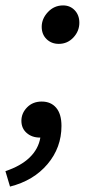

<svg xmlns="http://www.w3.org/2000/svg" viewBox="-57 -504 373 709"><path d="M97 -405Q97 -435 120 -459.5Q143 -484 176 -484Q202 -484 219 -466Q236 -448 236 -420Q236 -389 214 -365.5Q192 -342 160 -342Q133 -342 115 -359.5Q97 -377 97 -405ZM92 4H90Q61 4 41.5 -13Q22 -30 22 -58Q22 -86 43 -107.5Q64 -129 97 -129Q131 -129 150.5 -106Q170 -83 170 -39Q170 41 118.5 102Q67 163 -20 185L-37 128Q20 109 52.5 77.5Q85 46 92 4Z"/></svg>

Font: Nebula Sans Medium
Style: Regular
Weight: 500
Italic angle: -9°
Designer: Paul D. Hunt for Adobe (as Source Sans)
Foundry: Nebula Entertainment & Broadcasting LLC
Version: Version 1.010